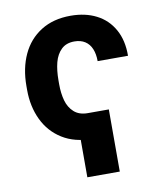

<svg xmlns="http://www.w3.org/2000/svg" viewBox="-81 -603 712 840"><g transform="rotate(-10 275.5 -182.5)"><path d="M45.9 -250.4V-267.2Q45.9 -346.1 74.1 -407.1Q102.3 -468 157.2 -502.6Q212.1 -537.1 289.1 -537.1Q354.4 -537.1 403.5 -512Q452.7 -486.9 479.9 -438.2Q507.2 -389.6 506.6 -321H371.7Q371.7 -352.7 362 -375.8Q352.4 -398.9 333.1 -411.2Q313.9 -423.5 286.1 -423.5Q249.7 -423.5 228.1 -402.6Q206.4 -381.8 197.3 -347.3Q188.3 -312.7 188.3 -267.2V-250.4Q188.3 -210 197.3 -177.6Q206.4 -145.1 229.1 -124.8Q251.8 -104.4 289.7 -104.4V9.8Q211.6 9.8 157 -24.3Q102.3 -58.3 74.1 -117.5Q45.9 -176.6 45.9 -250.4ZM383.2 171.7H239.1V-104.4H383.2Z"/></g></svg>

Font: Pretendard GOV Variable
Style: Regular
Weight: 400
Designer: Base glyphs from Inter by Rasmus Andersson; Hangul glyphs from Noto Sans CJK(Source Han Sans) by Jang Soo-young and Kang
Foundry: Kil Hyung-jin
Version: Version 1.307;Glyphs 3.2 (3192)